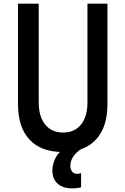

<svg xmlns="http://www.w3.org/2000/svg" viewBox="-20 -820 690 1056"><path d="M79 -800H193V-257Q193 -179 228.5 -135Q264 -91 327 -91Q390 -91 425.5 -135Q461 -179 461 -257V-800H571V-247Q571 -120 507.5 -52Q444 16 325 16Q206 16 142.5 -52Q79 -120 79 -247ZM377 216Q326 216 297 190Q268 164 268 118Q268 84 283.5 52.5Q299 21 327 0L373 -2L426 0Q398 18 382.5 42Q367 66 367 90Q367 111 376.5 123.5Q386 136 403 136Q411 136 416 134.5Q421 133 426 132V210Q416 213 404 214.5Q392 216 377 216Z"/></svg>

Font: Martian Mono SemiCondensed
Style: Regular
Weight: 400
Width: 4
Designer: Roman Shamin
Foundry: Evil Martians
Version: Version 1.000